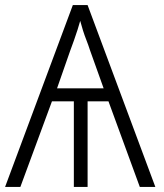

<svg xmlns="http://www.w3.org/2000/svg" viewBox="-20 -734 644 754"><path d="M324 -714 590 0H529L406 -336H324V0H270V-336H184L60 0H0L266 -714ZM295 -652Q291 -637 284.5 -617Q278 -597 270.5 -575.5Q263 -554 255 -533L204 -387H387L333 -538Q327 -557 319.5 -576Q312 -595 306 -614Q300 -633 295 -652Z"/></svg>

Font: Noto Sans Display Light
Style: Regular
Weight: 300
Designer: Monotype Design Team
Foundry: Monotype Imaging Inc.
Version: Version 2.003